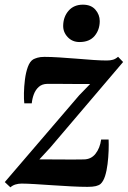

<svg xmlns="http://www.w3.org/2000/svg" viewBox="-36 -789 546 822"><path d="M350 -429.5Q337 -429.5 318 -429.5Q299 -429.5 277.5 -429.5Q256 -429.5 235 -429.8Q214 -430 196 -430Q178 -430 166.5 -430Q144 -429.5 130.2 -417.2Q116.5 -405 109.2 -386.2Q102 -367.5 100 -346.5H68Q66 -363 66.5 -390.8Q67 -418.5 70.8 -448.5Q74.5 -478.5 83.2 -502.5Q92 -526.5 106.5 -535Q112 -538 124 -541.8Q136 -545.5 154 -545.5Q181 -545.5 217.5 -543.2Q254 -541 292.2 -537.8Q330.5 -534.5 364.8 -532.2Q399 -530 421 -530Q437 -530 448.2 -533.5Q459.5 -537 469.5 -546L491 -523.5L179.5 -157.5L132.5 -106.5Q151.5 -106.5 176 -106.5Q200.5 -106.5 226.5 -106.2Q252.5 -106 277.2 -106Q302 -106 322 -106.5Q354 -106.5 373 -130.8Q392 -155 397 -191.5H429Q430 -171 429 -143.2Q428 -115.5 424.5 -86.8Q421 -58 413.8 -35.2Q406.5 -12.5 394.5 -1.5Q387.5 4.5 374.2 7.8Q361 11 338.5 11Q310 11 271 9Q232 7 190.8 4.2Q149.5 1.5 113.8 -0.8Q78 -3 56.5 -3Q42.5 -3 30.2 0.8Q18 4.5 8.5 13L-15.5 -9.5L303 -381ZM304.5 -609Q273.5 -609 253.5 -630.5Q233.5 -652 234.5 -680.5Q235.5 -718 258 -743.5Q280.5 -769 319 -769Q354 -769 372.5 -747.5Q391 -726 391 -699Q391 -661.5 369 -635.2Q347 -609 304.5 -609Z"/></svg>

Font: Merriweather 72pt
Style: Bold Italic
Weight: 700
Italic angle: -7.8°
Version: Version 2.101